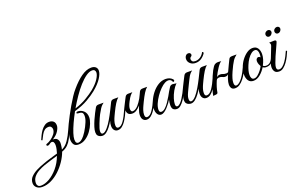

<svg xmlns="http://www.w3.org/2000/svg" viewBox="-311 -1306 3436 2158"><g transform="rotate(-20 1406.5 -227.5)"><path d="M59 -193Q68 -214 81 -241Q94 -268 112.5 -293.5Q131 -319 155.5 -336Q180 -353 211 -353Q241 -353 260.5 -336.5Q280 -320 280 -285Q280 -257 256 -219Q232 -181 183 -152Q220 -153 235.5 -133.5Q251 -114 251 -86Q251 -79 249.5 -64Q248 -49 245.5 -33.5Q243 -18 240 -10Q288 -32 321.5 -81.5Q355 -131 382 -193Q394 -193 394 -184Q374 -136 354 -97Q334 -58 306.5 -30.5Q279 -3 235 12Q215 67 179.5 119.5Q144 172 98 215Q52 258 -1 283.5Q-54 309 -108 309Q-149 309 -174 287.5Q-199 266 -199 232Q-199 189 -169.5 158.5Q-140 128 -96 106Q-52 84 -8 69Q37 52 84 38.5Q131 25 173 12Q179 -7 185 -33.5Q191 -60 191 -83Q191 -105 183 -118.5Q175 -132 154 -129Q143 -125 131.5 -115.5Q120 -106 107 -106Q100 -106 96.5 -110Q93 -114 93 -118Q93 -126 102 -129Q128 -137 156.5 -157Q185 -177 205.5 -204Q226 -231 226 -260Q226 -275 216 -288.5Q206 -302 186 -302Q156 -302 136 -286Q116 -270 101.5 -243Q87 -216 71 -184Q59 -184 59 -193ZM-118 290Q-70 290 -16 259Q38 228 86.5 171Q135 114 164 36Q122 49 78.5 61.5Q35 74 -3 88Q-40 101 -77.5 121.5Q-115 142 -139.5 172.5Q-164 203 -164 245Q-164 264 -153 277Q-142 290 -118 290Z M653 -247Q653 -217 637 -175Q621 -133 592 -93Q563 -53 523.5 -26.5Q484 0 438 0Q398 0 382 -24Q366 -48 366 -84Q366 -104 371 -125Q376 -146 392 -180Q383 -180 382.5 -184.5Q382 -189 382 -193Q392 -217 411 -256.5Q430 -296 455 -343.5Q480 -391 508 -439Q536 -487 564 -529.5Q592 -572 617 -600Q682 -677 744 -720.5Q806 -764 863 -764Q897 -764 915.5 -747.5Q934 -731 934 -704Q934 -667 900 -614.5Q866 -562 798 -506Q757 -472 689 -432.5Q621 -393 529 -367H527Q493 -305 466.5 -247Q440 -189 425 -142.5Q410 -96 410 -68Q410 -53 413 -41Q415 -33 422.5 -26.5Q430 -20 441 -20Q455 -20 473.5 -31Q492 -42 515 -70Q529 -87 544 -111Q559 -135 572 -160.5Q585 -186 593 -206Q610 -246 610 -279Q610 -311 595.5 -321Q581 -331 552 -331Q534 -331 534 -341Q534 -345 539.5 -349Q545 -353 555 -353Q593 -353 623 -325Q653 -297 653 -247ZM863 -731Q829 -731 788.5 -702.5Q748 -674 705 -626Q662 -578 620.5 -517.5Q579 -457 542 -393Q619 -417 682 -454.5Q745 -492 784 -524Q843 -573 872 -618.5Q901 -664 901 -693Q901 -710 891.5 -720.5Q882 -731 863 -731Z M724 0Q713 0 697.5 -5Q682 -10 670.5 -23.5Q659 -37 659 -64Q659 -90 670 -125Q681 -160 697.5 -198Q714 -236 731.5 -269.5Q749 -303 761 -324Q773 -346 799 -346H861Q850 -337 839 -327Q828 -317 814.5 -297Q801 -277 780 -238Q771 -222 760 -196.5Q749 -171 738 -144Q727 -117 720 -93.5Q713 -70 713 -56Q713 -23 735 -23Q759 -23 793 -62Q821 -95 848 -141Q875 -187 899.5 -236Q924 -285 943 -324Q954 -346 982 -346H1037Q1015 -328 992.5 -292Q970 -256 943 -200Q936 -185 925 -162Q914 -139 905.5 -113Q897 -87 897 -61Q897 -26 922 -26Q956 -26 988 -73Q1020 -120 1051 -193Q1059 -193 1060.5 -192Q1062 -191 1063 -184Q1052 -157 1036.5 -125.5Q1021 -94 1001.5 -65Q982 -36 958.5 -18Q935 0 907 0Q882 0 866 -18.5Q850 -37 850 -71Q850 -98 860 -129Q843 -99 821 -69Q799 -39 774 -19.5Q749 0 724 0Z M1255 -256Q1264 -274 1272.5 -291Q1281 -308 1288 -324Q1299 -346 1327 -346H1382Q1360 -328 1337.5 -292Q1315 -256 1288 -200Q1281 -185 1270 -162Q1259 -139 1250.5 -113Q1242 -87 1242 -61Q1242 -26 1267 -26Q1301 -26 1333 -73Q1365 -120 1396 -193Q1404 -193 1405.5 -192Q1407 -191 1408 -184Q1397 -157 1381.5 -125.5Q1366 -94 1346.5 -65Q1327 -36 1303.5 -18Q1280 0 1252 0Q1227 0 1211 -18.5Q1195 -37 1195 -71Q1195 -104 1212 -148L1225 -180Q1203 -155 1178 -137.5Q1153 -120 1125 -120Q1090 -120 1075.5 -138.5Q1061 -157 1062 -184Q1051 -184 1051 -193Q1052 -196 1060 -212Q1068 -228 1079 -250Q1090 -272 1100.5 -292.5Q1111 -313 1117 -324Q1129 -346 1155 -346H1205Q1188 -333 1175.5 -317.5Q1163 -302 1141 -261Q1111 -204 1114 -173.5Q1117 -143 1136 -143Q1169 -143 1204 -182Q1229 -211 1253 -252Z M1613 3Q1590 3 1572.5 -10Q1555 -23 1555 -63Q1555 -80 1557.5 -95Q1560 -110 1564 -127Q1555 -112 1539 -90Q1523 -68 1503.5 -47Q1484 -26 1463.5 -12Q1443 2 1425 2Q1399 2 1383 -21.5Q1367 -45 1367 -83Q1367 -124 1386 -171Q1405 -218 1438 -261Q1471 -304 1514 -331Q1557 -358 1604 -358Q1627 -358 1648 -350.5Q1669 -343 1685 -326Q1692 -319 1692 -310Q1692 -304 1687 -300Q1682 -296 1674 -298Q1663 -333 1627 -333Q1610 -333 1588 -322Q1561 -308 1530.5 -277.5Q1500 -247 1473.5 -208.5Q1447 -170 1430 -131Q1413 -92 1413 -60Q1413 -27 1438 -27Q1460 -27 1483.5 -48Q1507 -69 1528.5 -100.5Q1550 -132 1568 -163Q1586 -194 1596 -213Q1611 -240 1624 -258Q1637 -276 1661 -276Q1672 -276 1683 -273Q1694 -270 1706 -272Q1676 -242 1653.5 -201Q1631 -160 1619 -120.5Q1607 -81 1607 -54Q1607 -24 1627 -24Q1643 -24 1661.5 -42Q1680 -60 1697.5 -87.5Q1715 -115 1730 -143.5Q1745 -172 1754 -193Q1759 -193 1762.5 -192Q1766 -191 1766 -184Q1765 -180 1762.5 -175.5Q1760 -171 1755 -160Q1747 -144 1733 -117Q1719 -90 1700 -62.5Q1681 -35 1659 -16Q1637 3 1613 3Z M1783 0Q1772 0 1756.5 -5Q1741 -10 1729.5 -23.5Q1718 -37 1718 -64Q1718 -90 1735 -124Q1752 -158 1765 -184Q1754 -184 1754 -193Q1755 -196 1763 -212Q1771 -228 1782 -250Q1793 -272 1803.5 -292.5Q1814 -313 1820 -324Q1832 -346 1858 -346H1920Q1903 -333 1889.5 -317.5Q1876 -302 1856 -261Q1856 -261 1849 -247Q1842 -233 1831.5 -211.5Q1821 -190 1810.5 -168Q1800 -146 1793 -131Q1780 -103 1776 -86.5Q1772 -70 1772 -56Q1772 -23 1794 -23Q1818 -23 1852 -62Q1880 -95 1907 -141Q1934 -187 1958.5 -236Q1983 -285 2002 -324Q2013 -346 2041 -346H2096Q2074 -328 2051.5 -292Q2029 -256 2002 -200Q1995 -185 1984 -162Q1973 -139 1964.5 -113Q1956 -87 1956 -61Q1956 -26 1981 -26Q2015 -26 2047 -73Q2079 -120 2110 -193Q2118 -193 2119.5 -192Q2121 -191 2122 -184Q2111 -157 2095.5 -125.5Q2080 -94 2060.5 -65Q2041 -36 2017.5 -18Q1994 0 1966 0Q1941 0 1925 -18.5Q1909 -37 1909 -71Q1909 -98 1919 -129Q1902 -99 1880 -69Q1858 -39 1833 -19.5Q1808 0 1783 0ZM2095 -501Q2105 -502 2107 -496Q2109 -490 2109 -486Q2093 -458 2061.5 -434.5Q2030 -411 1988 -411Q1949 -411 1924 -433.5Q1899 -456 1899 -487Q1899 -510 1911.5 -526Q1924 -542 1944 -542Q1960 -542 1966.5 -533Q1973 -524 1973 -516Q1973 -505 1964 -498Q1946 -488 1946 -470Q1946 -454 1956.5 -443Q1967 -432 1992 -432Q2024 -432 2052 -451Q2080 -470 2095 -501Z M2102 -15Q2101 -5 2090.5 -1.5Q2080 2 2070 2Q2054 2 2046 7Q2046 -13 2057 -49.5Q2068 -86 2083.5 -128.5Q2099 -171 2115.5 -208.5Q2132 -246 2143 -267Q2167 -311 2183.5 -323Q2200 -335 2222 -335Q2242 -335 2250.5 -333.5Q2259 -332 2263 -332Q2241 -320 2211.5 -276Q2182 -232 2156 -178Q2164 -186 2174.5 -191Q2185 -196 2199 -196Q2218 -196 2232 -189.5Q2246 -183 2271 -183Q2290 -183 2296 -195Q2312 -231 2329 -265.5Q2346 -300 2357 -323Q2363 -336 2373.5 -340Q2384 -344 2397 -344H2451Q2434 -330 2422.5 -318.5Q2411 -307 2400.5 -291Q2390 -275 2374 -245Q2361 -220 2343 -180Q2325 -140 2316 -109Q2312 -98 2309.5 -83Q2307 -68 2307 -55Q2307 -39 2312 -28Q2317 -17 2329 -17Q2348 -17 2368 -33.5Q2388 -50 2407 -76.5Q2426 -103 2442.5 -134Q2459 -165 2471 -193Q2479 -193 2481 -191Q2483 -189 2483 -184Q2471 -154 2453.5 -120.5Q2436 -87 2413.5 -58Q2391 -29 2364.5 -10.5Q2338 8 2308 8Q2278 8 2265.5 -10Q2253 -28 2253 -55Q2253 -69 2256.5 -85Q2260 -101 2265 -117Q2269 -129 2274 -142.5Q2279 -156 2285 -169Q2279 -161 2270 -156.5Q2261 -152 2247 -152Q2233 -152 2224 -156Q2215 -160 2205 -164Q2195 -168 2179 -168Q2169 -168 2158.5 -164Q2148 -160 2142 -146Q2127 -111 2116.5 -77Q2106 -43 2102 -15Z M2531 0Q2490 0 2470.5 -29.5Q2451 -59 2451 -101Q2451 -140 2466 -182Q2482 -228 2510.5 -266Q2539 -304 2573.5 -327.5Q2608 -351 2642 -351Q2683 -351 2702.5 -323Q2722 -295 2722 -252Q2722 -222 2712 -189Q2702 -156 2685 -124Q2698 -111 2722 -111Q2750 -111 2770 -129Q2790 -147 2809 -193Q2821 -193 2821 -184Q2802 -138 2777.5 -116.5Q2753 -95 2715 -96Q2692 -96 2677 -109Q2649 -63 2610.5 -31.5Q2572 0 2531 0ZM2545 -22Q2568 -22 2591 -41.5Q2614 -61 2633 -86Q2652 -111 2660 -129Q2644 -158 2641.5 -172.5Q2639 -187 2639 -194Q2639 -213 2649 -223Q2659 -233 2669 -233Q2683 -233 2693 -221Q2695 -232 2696 -241.5Q2697 -251 2697 -260Q2697 -286 2687.5 -302.5Q2678 -319 2658 -319Q2637 -319 2614 -301Q2591 -283 2570.5 -253Q2550 -223 2535 -186Q2522 -155 2515 -127.5Q2508 -100 2508 -77Q2508 -52 2517 -37Q2526 -22 2545 -22Z M2968 -407Q2955 -407 2946.5 -416.5Q2938 -426 2938 -439Q2938 -456 2951 -468Q2964 -480 2980 -480Q2994 -480 3003 -471.5Q3012 -463 3012 -450Q3012 -434 2999 -420.5Q2986 -407 2968 -407ZM2862 -407Q2849 -407 2840.5 -416.5Q2832 -426 2832 -439Q2832 -456 2845 -468Q2858 -480 2874 -480Q2888 -480 2897 -471.5Q2906 -463 2906 -450Q2906 -434 2893 -420.5Q2880 -407 2862 -407ZM2837 0Q2800 0 2785 -21.5Q2770 -43 2770 -71Q2770 -86 2773.5 -101.5Q2777 -117 2782 -130L2849 -301Q2852 -309 2852 -315Q2852 -325 2847 -332.5Q2842 -340 2840 -343L2895 -345Q2910 -346 2916.5 -341.5Q2923 -337 2923 -331Q2923 -325 2916 -309Q2906 -285 2889 -249Q2872 -213 2855.5 -175Q2839 -137 2827.5 -104Q2816 -71 2816 -53Q2816 -40 2822.5 -31Q2829 -22 2845 -22Q2866 -22 2886.5 -38.5Q2907 -55 2925 -81Q2943 -107 2958.5 -137Q2974 -167 2985 -193Q2997 -193 2997 -184Q2987 -159 2971 -127Q2955 -95 2934.5 -66.5Q2914 -38 2889.5 -19Q2865 0 2837 0Z"/></g></svg>

Font: Great Vibes
Style: Regular
Weight: 400
Designer: Robert E. Leuschke, Viktoriya Grabowska, Viviana Monsalve, Eben Sorkin
Foundry: Robert E. Leuschke
Version: Version 1.103; ttfautohint (v1.8.4.7-5d5b)